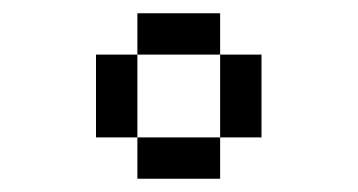

<svg xmlns="http://www.w3.org/2000/svg" viewBox="-20 -645 540 290"><path d="M187.5 -437.5V-375H312.5V-437.5ZM187.5 -437.5Q187.5 -437.5 187.5 -562.5H125Q125 -562.5 125 -437.5ZM312.5 -437.5H375Q375 -437.5 375 -562.5H312.5Q312.5 -562.5 312.5 -437.5ZM187.5 -562.5H312.5V-625H187.5Z"/></svg>

Font: CalcUnifontExMono
Style: Regular
Weight: 500
Version: Version 15.0.06